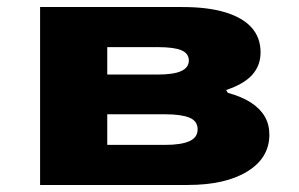

<svg xmlns="http://www.w3.org/2000/svg" viewBox="-20 -526 849 546"><path d="M94 0V-506H499Q571 -506 620.5 -491Q670 -476 695.5 -447.5Q721 -419 721 -377Q721 -340 697.5 -313.5Q674 -287 623 -270L628 -262Q668 -251 694 -234Q720 -217 733 -194.5Q746 -172 746 -143Q746 -77 683.5 -38.5Q621 0 514 0ZM285 -114H450Q495 -114 518.5 -124.5Q542 -135 542 -158Q542 -182 518.5 -191.5Q495 -201 450 -201H285ZM285 -314H428Q474 -314 495.5 -324Q517 -334 517 -354Q517 -374 496 -383Q475 -392 428 -392H285Z"/></svg>

Font: Nunito Sans 7pt Expanded Black
Style: Regular
Weight: 900
Width: 7
Designer: Vernon Adams
Foundry: Vernon Adams
Version: Version 3.101;gftools[0.9.27]